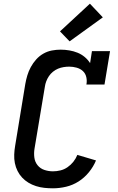

<svg xmlns="http://www.w3.org/2000/svg" viewBox="-20 -1012 640 1040"><path d="M267 8Q243 8 220 5.5Q197 3 175 -4Q153 -11 134 -22.5Q115 -34 100 -50Q85 -66 75 -86Q65 -106 60.5 -128.5Q56 -151 57 -175Q58 -199 62 -222L117 -557Q121 -580 128 -603.5Q135 -627 147 -649Q159 -671 176 -690Q193 -709 215 -721.5Q237 -734 261 -738.5Q285 -743 308 -743Q332 -743 355.5 -739Q379 -735 400 -726.5Q421 -718 438.5 -703.5Q456 -689 468 -670L478 -735H576L546 -554H448Q452 -574 447.5 -594Q443 -614 429 -627Q415 -640 395 -645.5Q375 -651 355 -651Q340 -651 324.5 -648.5Q309 -646 294.5 -640Q280 -634 267 -623.5Q254 -613 245 -599.5Q236 -586 230.5 -571.5Q225 -557 223 -542L167 -207Q163 -183 166 -159Q169 -135 183.5 -117Q198 -99 220.5 -91.5Q243 -84 267 -84Q287 -84 307.5 -89Q328 -94 346 -106.5Q364 -119 377.5 -136Q391 -153 399 -173L500 -143Q486 -109 461.5 -79Q437 -49 405.5 -29Q374 -9 338 -0.5Q302 8 267 8ZM357 -788 305 -842 467 -992 537 -918Z"/></svg>

Font: Iosevka Slab Semibold Extended
Style: Italic
Weight: 600
Width: 7
Italic angle: -9°
Monospace: yes
Designer: Belleve Invis
Foundry: Belleve Invis
Version: Version 11.1.0; ttfautohint (v1.8.3)